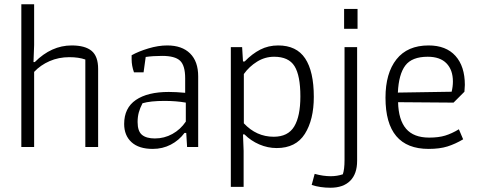

<svg xmlns="http://www.w3.org/2000/svg" viewBox="-20 -689 2247 900"><path d="M80 -669H140V-478L137 -398H143Q221 -476 316 -476Q379 -476 409.5 -450.5Q440 -425 440 -366V0H380V-410Q349 -421 305 -421Q255 -421 212.5 -402.5Q170 -384 140 -352V0H80Z M562 -108Q562 -183 617 -220.5Q672 -258 771 -258Q804 -258 848 -254V-322Q848 -382 824 -404.5Q800 -427 740 -427Q698 -427 663 -422L653 -350H608Q597 -381 597 -411V-430Q629 -448 675.5 -462Q722 -476 764 -476Q833 -476 871 -438.5Q909 -401 909 -331V0H857L853 -66H845Q819 -31 780.5 -11Q742 9 696 9Q631 9 596.5 -22.5Q562 -54 562 -108ZM851 -119V-208Q806 -216 751 -216Q685 -216 648 -205Q636 -182 630.5 -161.5Q625 -141 625 -117Q625 -74 645.5 -57Q666 -40 706 -40Q750 -40 788 -61Q826 -82 851 -119Z M1062 -468H1115L1119 -401H1127Q1162 -437 1200 -456.5Q1238 -476 1284 -476Q1370 -476 1410.5 -415Q1451 -354 1451 -235Q1451 -128 1409 -61.5Q1367 5 1277 5Q1235 5 1195.5 -12Q1156 -29 1126 -59H1119L1122 18V187H1062ZM1388 -237Q1388 -335 1360.5 -379Q1333 -423 1265 -423Q1222 -423 1185 -400Q1148 -377 1123 -342V-111Q1182 -48 1263 -48Q1330 -48 1359 -96Q1388 -144 1388 -237Z M1593 -647H1656V-554H1593ZM1441 178 1455 126Q1495 137 1530 137Q1560 137 1587 128Q1595 105 1595 61V-468H1654V65Q1654 126 1621.5 158.5Q1589 191 1529 191Q1481 191 1441 178Z M1787 -231Q1787 -346 1838.5 -411Q1890 -476 1989 -476Q2071 -476 2115 -427Q2159 -378 2159 -291Q2159 -281 2157 -259L2106 -208L1846 -210Q1848 -127 1883.5 -85.5Q1919 -44 1992 -44Q2036 -44 2067 -53.5Q2098 -63 2131 -83L2151 -36Q2114 -14 2077.5 -2.5Q2041 9 1989 9Q1787 9 1787 -231ZM2097 -259Q2103 -283 2103 -307Q2103 -361 2073 -392Q2043 -423 1985 -423Q1911 -423 1880 -382Q1849 -341 1845 -255Z"/></svg>

Font: Athiti
Style: Regular
Weight: 400
Designer: CadsonDemak Team
Foundry: CadsonDemak
Version: Version 1.033